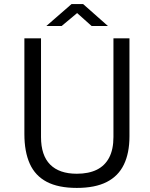

<svg xmlns="http://www.w3.org/2000/svg" viewBox="-20 -911 734 941"><path d="M614.5 -243Q614.5 -161 587.2 -104.5Q560 -48 503 -19Q446 10 356.5 10Q266 10 209.2 -19.8Q152.5 -49.5 126 -108.5Q99.5 -167.5 99.5 -254V-723H181V-239.5Q181 -149.5 225.8 -104.5Q270.5 -59.5 356.5 -59.5Q414.5 -59.5 454.5 -79.2Q494.5 -99 515.2 -139Q536 -179 536 -239.5V-723H614.5ZM429 -783.5 358 -847 282 -783.5H207L330.5 -891H387.5L509 -783.5Z"/></svg>

Font: Public Sans Thin Light
Style: Regular
Weight: 300
Version: Version 1.007